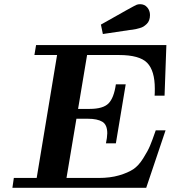

<svg xmlns="http://www.w3.org/2000/svg" viewBox="-20 -895 813 915"><path d="M39.1 0 45.9 -46.9H154.8L252 -632.8H144L151.9 -680.2H772.9L764.2 -439H716.8Q717.8 -447.8 717.8 -472.2Q717.8 -558.1 681.4 -595.5Q645 -632.8 546.9 -632.8H395L352.1 -376H407.2Q471.2 -376 497.1 -402.1Q522.9 -428.2 532.2 -493.2H579.1L532.2 -211.9H484.9Q490.7 -238.8 491.2 -259.8Q491.2 -300.8 467.5 -314.9Q443.8 -329.1 398.9 -329.1H344.2L296.9 -46.9H449.2Q505.4 -46.9 547.6 -59.3Q589.8 -71.8 615 -88.4Q640.1 -105 662.1 -139.9Q684.1 -174.8 694.6 -199.5Q705.1 -224.1 722.2 -273.9H769L676.8 0ZM460.9 -777.8Q621.1 -868.7 630.9 -872.1Q637.7 -875 647.9 -875Q668.9 -875 681.9 -859.6Q694.8 -844.2 694.8 -823.2Q694.8 -810.1 690.9 -799.1Q687 -788.1 679.4 -781Q671.9 -773.9 664.6 -769Q657.2 -764.2 645.5 -761Q633.8 -757.8 627.4 -756.3Q621.1 -754.9 610.6 -753.4Q600.1 -752 598.1 -752Q549.3 -744.1 470.2 -732.9Z"/></svg>

Font: CMU Serif Extra
Style: BoldSlanted
Weight: 700
Italic angle: -9.46001°
Version: Version 0.7.0